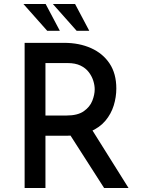

<svg xmlns="http://www.w3.org/2000/svg" viewBox="-20 -939 704 959"><path d="M300 -725Q376 -725 435 -698.5Q494 -672 527.5 -621.5Q561 -571 561 -497Q561 -454 548 -412Q535 -370 506.5 -336Q478 -302 430.5 -281.5Q383 -261 314 -261H207V0H103V-725ZM312 -362Q368 -362 398.5 -383.5Q429 -405 441 -435.5Q453 -466 453 -493Q453 -513 446 -535.5Q439 -558 423.5 -578.5Q408 -599 382 -611.5Q356 -624 318 -624H207V-362ZM434 -300 622 0H500L309 -298ZM97 -919H208L279 -785H216ZM244 -919H355L426 -785H363Z"/></svg>

Font: Reem Kufi Fun
Style: Regular
Weight: 400
Designer: Khaled Hosny
Version: Version 1.005